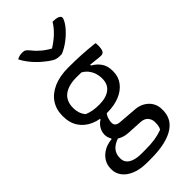

<svg xmlns="http://www.w3.org/2000/svg" viewBox="-321 -910 1242 1242"><g transform="rotate(-45 300.0 -288.5)"><path d="M162 -72Q162 -91 168.5 -107.5Q175 -124 186.5 -138Q198 -152 214 -161V-177L283 -174Q265 -158 257 -137Q249 -116 249 -95Q249 -79 259 -70Q269 -61 292 -59L409 -50Q451 -48 480.5 -31Q510 -14 526 13Q542 40 542 74V83Q542 117 528 147Q514 177 481.5 200Q449 223 395 236.5Q341 250 262 250H231Q167 250 123.5 232Q80 214 57.5 184Q35 154 35 118V111Q35 76 53 47.5Q71 19 102.5 1Q134 -17 175 -20V-39L227 0Q193 8 170.5 22.5Q148 37 137 57Q126 77 126 103V110Q126 132 139.5 148.5Q153 165 180 174Q207 183 246 183H280Q331 183 367 177.5Q403 172 439 159Q446 148 448.5 134Q451 120 451 107V100Q451 75 435 55.5Q419 36 384 34L277 28Q240 25 214 10.5Q188 -4 175 -26.5Q162 -49 162 -72ZM321 -473 417 -476V-451Q450 -433 471 -403Q492 -373 492 -329V-322Q492 -273 464 -236.5Q436 -200 387.5 -180.5Q339 -161 278 -161Q212 -160 162 -181.5Q112 -203 84 -245Q56 -287 56 -346V-352Q56 -410 85 -453.5Q114 -497 169.5 -521.5Q225 -546 303 -546Q367 -546 421 -543Q475 -540 539 -533Q541 -529 541.5 -521.5Q542 -514 542 -507Q542 -482 535 -466Q528 -450 509 -450Q491 -450 466 -453.5Q441 -457 401 -460.5Q361 -464 297 -464Q223 -464 182 -433Q141 -402 141 -339V-333Q141 -317 147 -295.5Q153 -274 170 -253Q194 -243 219 -238.5Q244 -234 277 -234Q338 -234 373.5 -260.5Q409 -287 409 -339V-346Q409 -365 402 -388.5Q395 -412 376.5 -435Q358 -458 321 -473ZM336 -637Q332 -637 327.5 -637Q323 -637 316 -637Q300 -637 285.5 -641.5Q271 -646 244 -665Q228 -677 210 -692Q192 -707 174.5 -725.5Q157 -744 141 -765.5Q125 -787 112 -812Q123 -819 135 -822Q147 -825 163 -825Q178 -825 187 -819Q196 -813 211 -795Q232 -768 260.5 -744.5Q289 -721 340 -694L283 -708H348L293 -693Q350 -726 386 -760Q422 -794 441 -827H447Q467 -827 480 -823.5Q493 -820 499.5 -814Q506 -808 506 -802Q506 -795 500 -781.5Q494 -768 480 -749Q467 -732 450.5 -715.5Q434 -699 415 -684Q396 -669 376 -657Q356 -645 336 -637Z"/></g></svg>

Font: Recursive Casual
Style: Regular
Weight: 400
Version: Version 1.047